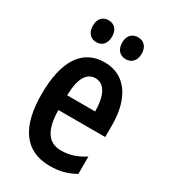

<svg xmlns="http://www.w3.org/2000/svg" viewBox="-184 -889 808 920"><g transform="rotate(30 219.5 -429.0)"><path d="M87 -742C87 -703 109 -681 140 -681C172 -681 193 -703 193 -742C193 -780 172 -802 140 -802C109 -802 87 -782 87 -742ZM249 -742C249 -703 271 -681 303 -681C335 -681 357 -703 357 -742C357 -780 335 -802 303 -802C272 -802 249 -782 249 -742ZM225 -618C102 -618 38 -518 38 -334C38 -168 96 -56 244 -56C294 -56 340 -67 382 -92V-188C337 -159 297 -147 253 -147C183 -147 147 -199 146 -309H405V-376C405 -519 343 -618 225 -618ZM225 -530C277 -530 302 -473 302 -391H147C149 -490 179 -530 225 -530Z"/></g></svg>

Font: Noto Sans Malayalam UI ExtraCondensed SemiBold
Style: Regular
Weight: 600
Width: 2
Designer: Jelle Bosma - Monotype Design Team
Foundry: Monotype Imaging Inc.
Version: Version 2.104